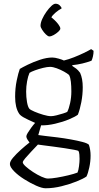

<svg xmlns="http://www.w3.org/2000/svg" viewBox="-20 -808 532 1028"><path d="M224 200Q205 200 173.5 186Q142 172 109.5 151.5Q77 131 55 108.5Q33 86 33 70Q33 56 50 36Q67 16 91.5 -6Q116 -28 138 -45Q134 -50 127.5 -60Q121 -70 121 -78Q121 -84 128.5 -96.5Q136 -109 147 -124Q158 -139 168 -150Q125 -169 106.5 -179.5Q88 -190 82 -200Q61 -232 61 -290Q61 -336 69.5 -377Q78 -418 86 -439Q99 -447 128.5 -461.5Q158 -476 194 -488Q230 -500 260 -500Q274 -500 294.5 -494Q315 -488 322 -484Q347 -490 375 -501Q403 -512 428 -524Q453 -536 468 -545L481 -536Q481 -520 477.5 -505.5Q474 -491 470 -483Q423 -465 367 -459V-455Q378 -448 388 -440.5Q398 -433 409 -418Q423 -387 423 -341Q423 -301 415.5 -261.5Q408 -222 397 -194Q383 -183 349.5 -169Q316 -155 275 -145.5Q234 -136 200 -137L185 -85Q195 -83 223 -80Q251 -77 287 -72.5Q323 -68 359 -61.5Q395 -55 421.5 -48Q448 -41 456 -33Q465 -6 465 25Q465 57 458 89Q451 121 443 137Q426 149 390 163.5Q354 178 310 189Q266 200 224 200ZM253 -186Q264 -186 282.5 -190.5Q301 -195 318 -200.5Q335 -206 340 -209Q349 -226 355.5 -256.5Q362 -287 362 -318Q362 -347 359.5 -370Q357 -393 350 -406Q342 -414 323 -424.5Q304 -435 283.5 -442.5Q263 -450 248 -450Q233 -450 210.5 -444.5Q188 -439 167.5 -431.5Q147 -424 138 -418Q130 -400 125 -372.5Q120 -345 120 -318Q120 -288 124.5 -262Q129 -236 137 -226Q142 -220 164 -210.5Q186 -201 211.5 -193.5Q237 -186 253 -186ZM237 148Q255 148 285 143Q315 138 346 130.5Q377 123 395 116Q400 105 403 82Q406 59 406 43Q406 33 405 20Q404 7 400 0Q398 -2 377 -6Q356 -10 326.5 -14.5Q297 -19 266 -23Q235 -27 212 -30Q189 -33 183 -34Q166 -16 147 4Q128 24 115 39.5Q102 55 102 61Q102 69 118 83.5Q134 98 157 113Q180 128 202 138Q224 148 237 148ZM244 -613Q237 -613 226 -623.5Q215 -634 206 -648Q197 -662 197 -670Q197 -686 206 -706Q215 -726 228.5 -745Q242 -764 255 -776Q268 -788 277 -788Q291 -788 300 -779Q309 -770 310 -763Q296 -756 278.5 -741.5Q261 -727 255 -715Q262 -710 273.5 -699Q285 -688 294 -675.5Q303 -663 303 -655Q303 -648 292 -638Q281 -628 267.5 -620.5Q254 -613 244 -613Z"/></svg>

Font: Texturina Thin
Style: Regular
Weight: 100
Designer: Guillermo Torres Carreño
Foundry: Omnibus-Type
Version: Version 1.002; ttfautohint (v1.8.3)